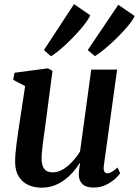

<svg xmlns="http://www.w3.org/2000/svg" viewBox="-20 -878 658 909"><path d="M176 10.5Q143 10.5 115 -1.8Q87 -14 69.5 -41Q52 -68 51.5 -111.5Q51.5 -128 53.2 -149.5Q55 -171 58 -195.2Q61 -219.5 64.5 -243Q68 -266.5 71 -287L99 -470.5L42.5 -500L48.5 -533.5L207 -554.5L228.5 -542.5L195 -287Q192.5 -266.5 189.2 -244.5Q186 -222.5 183.2 -201.5Q180.5 -180.5 178.8 -162.5Q177 -144.5 177 -132Q177 -105.5 183 -90.2Q189 -75 200.8 -68.5Q212.5 -62 230 -62Q254 -62 277.8 -76Q301.5 -90 322.5 -112.8Q343.5 -135.5 359 -161L412 -548.5H534.5L471.5 -93.5Q469 -75 474 -66.2Q479 -57.5 488.5 -57.5Q497.5 -57.5 508.5 -63.8Q519.5 -70 536.5 -85L549 -57.5Q542.5 -47.5 525 -31.5Q507.5 -15.5 481.5 -2.8Q455.5 10 423 10Q387.5 10 370.8 -6.2Q354 -22.5 353 -48.5Q353 -51.5 353.2 -58Q353.5 -64.5 354.5 -72.8Q355.5 -81 356.8 -89.5Q358 -98 359 -105L357.5 -106Q343.5 -84 325.5 -63.2Q307.5 -42.5 284.8 -25.8Q262 -9 235 0.8Q208 10.5 176 10.5ZM221.5 -611.5 188 -641 330.5 -858.5 407.5 -805.5Q400 -789 384 -767.8Q368 -746.5 346.8 -723.2Q325.5 -700 302.8 -678Q280 -656 258.8 -638.5Q237.5 -621 221.5 -611.5ZM429 -612 395.5 -641 540 -855.5 617.5 -802Q607.5 -781 584.2 -753.2Q561 -725.5 532.2 -697.2Q503.5 -669 475.8 -646.2Q448 -623.5 429 -612Z"/></svg>

Font: Merriweather 48pt SemiBold
Style: Italic
Weight: 600
Italic angle: -7.8°
Designer: Eben Sorkin
Foundry: Eben Sorkin
Version: Version 2.101